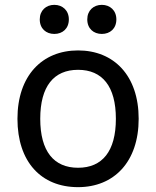

<svg xmlns="http://www.w3.org/2000/svg" viewBox="-20 -764 644 792"><path d="M204 -624C238 -624 264 -646 264 -684C264 -721 238 -744 204 -744C170 -744 144 -721 144 -684C144 -646 170 -624 204 -624ZM400 -624C434 -624 460 -646 460 -684C460 -721 434 -744 400 -744C366 -744 340 -721 340 -684C340 -646 366 -624 400 -624ZM52 -274C52 -96 150 8 302 8C450 8 552 -96 552 -274C552 -452 450 -556 302 -556C154 -556 52 -452 52 -274ZM146 -274C146 -408 202 -476 302 -476C402 -476 458 -408 458 -274C458 -140 402 -72 302 -72C202 -72 146 -140 146 -274Z"/></svg>

Font: Kufam Arabic Latin Roman Normal
Style: Regular
Weight: 400
Designer: Wael Morcos & Artur Schmal
Version: Version 1.200;PS 001.200;hotconv 1.0.88;makeotf.lib2.5.64775